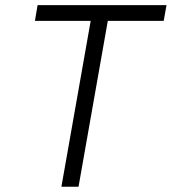

<svg xmlns="http://www.w3.org/2000/svg" viewBox="-20 -713 656 733"><path d="M214.4 0H279.8L391.6 -633.3H605L615.7 -693.4H123.5L113.3 -633.3H326.2Z"/></svg>

Font: Cascadia Code NF Light
Style: Italic
Weight: 300
Italic angle: -10°
Monospace: yes
Designer: Aaron Bell
Foundry: Saja Typeworks
Version: Version 2404.023